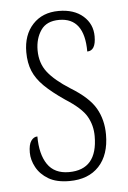

<svg xmlns="http://www.w3.org/2000/svg" viewBox="-45 -577 415 622"><g transform="rotate(-5 162.5 -266.0)"><path d="M156 10Q114 10 88 -5.5Q62 -21 49 -45Q36 -69 36 -93Q36 -119 44.5 -131Q53 -143 65 -143Q65 -85 87.5 -52Q110 -19 157 -19Q250 -19 250 -128Q250 -163 233.5 -192Q217 -221 165 -254Q124 -282 99.5 -306Q75 -330 64 -356.5Q53 -383 53 -418Q53 -474 84.5 -508Q116 -542 169 -542Q219 -542 248.5 -516Q278 -490 278 -450Q278 -403 250 -403Q250 -513 168 -513Q127 -513 108.5 -486Q90 -459 90 -421Q90 -379 113 -349.5Q136 -320 185 -289Q244 -253 265.5 -215.5Q287 -178 287 -130Q287 -64 252.5 -27Q218 10 156 10Z"/></g></svg>

Font: Noto Serif Myanmar ExtraCondensed ExtraLight
Style: Regular
Weight: 200
Width: 2
Designer: Ben Mitchell and the Monotype Design Team
Foundry: Monotype Imaging Inc.
Version: Version 2.106; ttfautohint (v1.8.4.7-5d5b)